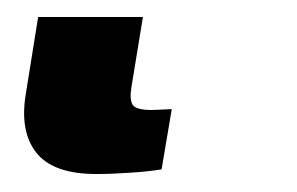

<svg xmlns="http://www.w3.org/2000/svg" viewBox="-20 38 342 221"><path d="M90.8 238.3Q41 238.3 21.7 213.6Q2.4 189 9.8 145.5L23.9 57.6H144.5L131.3 138.2Q128.9 152.3 132.6 158.4Q136.2 164.6 154.3 164.6Q156.7 164.6 162.6 164.3Q168.5 164.1 177.7 163.6L166 232.9Q151.9 235.4 129.9 236.8Q107.9 238.3 90.8 238.3Z"/></svg>

Font: Inter 17pt ExtraBold
Style: Italic
Weight: 800
Italic angle: -9.3988°
Version: Version 4.001;git-66647c0bb